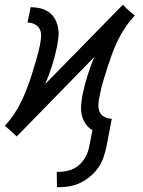

<svg xmlns="http://www.w3.org/2000/svg" viewBox="-28 -560 598 802"><path d="M218 222H210L209 158H217Q239 158 261.5 151.5Q284 145 301.5 130Q319 115 330 94Q341 73 345 51L358 -16Q341 -26 329.5 -43Q318 -60 313.5 -80Q309 -100 311 -121.5Q313 -143 317 -165Q325 -205 337.5 -244Q350 -283 365 -321L42 10L17 -13L-8 -35Q14 -58 32 -85Q50 -112 63 -140Q76 -168 87 -197Q98 -226 107 -255.5Q116 -285 124.5 -314Q133 -343 139 -372Q142 -389 143.5 -406Q145 -423 138.5 -437Q132 -451 117.5 -458.5Q103 -466 87 -466L100 -530Q120 -530 139.5 -525.5Q159 -521 175 -510Q191 -499 200.5 -482.5Q210 -466 214 -446.5Q218 -427 216 -406.5Q214 -386 210 -365Q202 -325 189.5 -286Q177 -247 161 -209L485 -540L509 -517L535 -495Q513 -472 495 -445Q477 -418 463.5 -390Q450 -362 439.5 -333Q429 -304 419.5 -274.5Q410 -245 401.5 -216Q393 -187 388 -158Q384 -141 383 -124Q382 -107 388 -93Q394 -79 408.5 -71.5Q423 -64 439 -64L417 51Q412 74 404.5 96.5Q397 119 383 139.5Q369 160 349.5 176.5Q330 193 308 203.5Q286 214 263.5 218Q241 222 218 222Z"/></svg>

Font: Lode
Style: Italic
Weight: 400
Italic angle: -11°
Monospace: yes
Designer: Belleve Invis
Foundry: Belleve Invis
Version: Version 29.2.0; ttfautohint (v1.8.3)